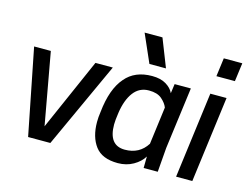

<svg xmlns="http://www.w3.org/2000/svg" viewBox="-105 -956 1484 1143"><g transform="rotate(15 636.5 -384.0)"><path d="M282 0H145L40 -530H143L223 -87L418 -530H525Z M1006 -530H906ZM700 12Q603 12 560.5 -44.5Q518 -101 518 -193Q518 -223 523 -256Q538 -401 601 -473Q659 -542 765 -542Q818 -542 851.5 -521.5Q885 -501 898 -472L906 -530H1006L956 -150L944 0H857L858 -71Q837 -36 795 -12Q753 12 700 12ZM720 -76Q810 -76 856 -149L886 -380Q876 -406 848.5 -430Q821 -454 769 -454Q710 -454 674.5 -407Q639 -360 627 -278Q620 -230 620 -205Q620 -76 720 -76ZM832 -607H730L654 -780H764Z M1157 0H1057L1126 -530H1226ZM1248 -640H1134L1149 -754H1263Z"/></g></svg>

Font: Tanohe Sans Medium
Style: Italic
Weight: 500
Designer: Village Type and Design LLC & Cristiano Sobral
Foundry: Cooper Hewitt Smithsonian Design Museum
Version: Version 1.00;September 29, 2021;FontCreator 13.0.0.2655 64-b